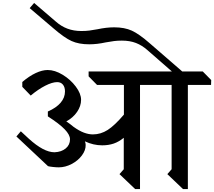

<svg xmlns="http://www.w3.org/2000/svg" viewBox="-20 -1270 1450 1300"><path d="M1252 -695V10H1219L1113 -91L1142 -124V-695H928V10H895L789 -91L818 -124V-337Q785 -310 750 -298Q715 -286 672 -286Q612 -286 555 -313Q560 -300 560 -289Q561 -253 534.5 -217.5Q508 -182 465 -159.5Q422 -137 378 -137Q361 -137 338 -139.5Q315 -142 305 -145L91 -346L121 -381L175 -331Q276 -239 349 -239Q396 -241 425 -265Q454 -289 454 -327Q454 -357 418 -394.5Q382 -432 304 -482V-515Q361 -540 390.5 -574.5Q420 -609 420 -651Q420 -680 406 -697Q392 -714 367 -714Q334 -714 286 -689.5Q238 -665 188 -623L131 -682V-715Q178 -755 222 -775.5Q266 -796 303 -796Q351 -796 404 -764Q457 -732 493 -684Q529 -636 529 -594Q529 -552 502 -512.5Q475 -473 429 -448Q456 -430 477 -412Q516 -384 548 -372Q580 -360 609 -360Q662 -360 709 -390Q756 -420 819 -494V-695H637L580 -753V-786H1144L979 -930Q942 -963 900.5 -979Q859 -995 805 -995Q775 -995 752.5 -992Q730 -989 696 -983Q637 -970 584 -970Q514 -970 465 -992Q416 -1014 342 -1078L181 -1215L211 -1250L358 -1124Q394 -1092 436.5 -1076Q479 -1060 531 -1060Q561 -1060 584.5 -1063Q608 -1066 640 -1072Q701 -1085 753 -1085Q823 -1085 872.5 -1062.5Q922 -1040 995 -976L1214 -786H1353L1410 -728L1409 -695Z"/></svg>

Font: Inknut Antiqua Light
Style: Regular
Weight: 300
Designer: Claus Eggers Sørensen
Foundry: Claus Eggers Sørensen
Version: Version 1.003; ttfautohint (v1.8.2) -l 8 -r 50 -G 200 -x 14 